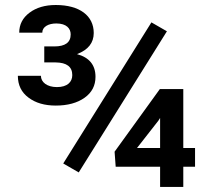

<svg xmlns="http://www.w3.org/2000/svg" viewBox="-20 -736 832 756"><path d="M701.7 -385.3H609.4L431.2 -138.7L435.5 -79.6H610.4V0H701.7V-79.6H748V-153.3H701.7ZM603.5 -260.7 610.4 -271.5V-153.3H519.5ZM154.3 -490.2H199.2C242.7 -489.7 264.6 -473.1 264.6 -440.4C264.6 -413.1 245.1 -393.1 204.1 -393.1C165 -393.1 141.1 -412.6 141.1 -437.5H50.3C50.3 -400.9 64.5 -372.1 92.3 -351.6C120.1 -330.6 155.8 -320.3 199.7 -320.3C246.1 -320.3 284.2 -330.6 313 -351.1C341.8 -371.6 356 -398.9 356 -433.6C356 -480 331.5 -509.8 283.2 -522.9C327.1 -539.6 349.1 -567.4 349.1 -606C349.1 -674.3 293 -716.3 199.7 -716.3C157.2 -716.3 123 -706.1 96.2 -686C69.3 -666 55.7 -639.6 55.7 -607.4H146.5C146.5 -630.4 170.4 -643.6 201.7 -643.6C242.2 -643.6 258.3 -623.5 258.3 -600.6C258.3 -568.8 236.8 -553.2 193.8 -553.2H154.3ZM637.2 -612.8 576.2 -647.9 229 -92.3 290 -57.1Z"/></svg>

Font: Shabnam Medium
Style: Regular
Weight: 500
Foundry: DejaVu fonts team - Redesigned by Saber Rastikerdar - Based on Vazir font
Version: Version 5.0.1